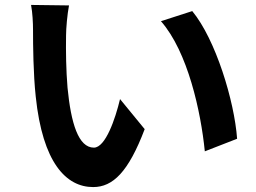

<svg xmlns="http://www.w3.org/2000/svg" viewBox="-20 -737 1040 779"><path d="M260 -715 106 -717C112 -686 114 -643 114 -615C114 -554 115 -437 125 -345C153 -77 248 22 358 22C438 22 501 -39 567 -213L467 -335C448 -255 408 -138 361 -138C298 -138 268 -237 254 -381C248 -453 247 -528 248 -593C248 -621 253 -679 260 -715ZM760 -692 633 -651C742 -527 795 -284 811 -123L942 -174C931 -327 855 -577 760 -692Z"/></svg>

Font: Source Han Sans CN
Style: Bold
Weight: 700
Designer: Ryoko NISHIZUKA 西塚涼子 (kana, bopomofo & ideographs); Paul D. Hunt (Latin, Greek & Cyrillic); Sandoll Communications 산돌커뮤니
Foundry: Adobe
Version: Version 2.001;hotconv 1.0.107;makeotfexe 2.5.65593